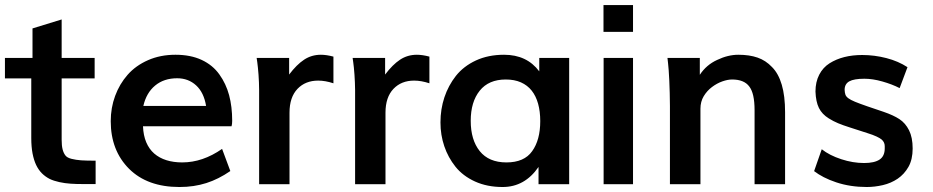

<svg xmlns="http://www.w3.org/2000/svg" viewBox="-24 -731 3702 762"><path d="M355.5 -0.5H306.6Q276.9 -0.5 255.9 -2Q233.9 -3.4 211.4 -8.3Q189 -13.2 172.9 -21Q155.8 -29.8 142.3 -43.2Q128.9 -56.6 119.6 -75.9Q110.4 -95.2 105.2 -121.8Q100.1 -148.4 100.1 -183.6V-419.9H-4.4V-501H105V-618.2L220.7 -653.8V-501H351.6V-419.9H220.7V-176.3Q220.7 -152.8 224.4 -138.4Q228 -124 235.4 -114.3Q242.2 -105 259.8 -100.6Q277.3 -96.2 297.9 -94.7Q318.4 -93.3 355.5 -93.3Z M793.9 -310.5Q785.2 -363.8 754.4 -392.1Q723.6 -420.4 679.2 -420.4Q626.5 -420.4 591.6 -391.4Q556.6 -362.3 544.9 -310.5ZM688 11.2Q561 11.2 488.3 -61Q415.5 -133.8 415.5 -250Q415.5 -303.2 432.9 -350.3Q450.2 -397.5 482.4 -434.1Q514.6 -470.7 563.5 -492.2Q612.3 -513.7 672.4 -513.7Q732.4 -513.7 776.4 -493.2Q820.3 -472.7 846.7 -435.5Q873 -398.9 885.3 -353.3Q897.5 -307.6 897.5 -251.5Q897.5 -238.3 895 -230H543.5Q544.9 -193.4 556.4 -166.3Q567.9 -139.2 588.1 -121.6Q608.4 -104 636.5 -95.2Q664.6 -86.4 699.2 -86.4Q780.3 -86.4 857.4 -140.1L890.1 -52.2Q866.7 -36.1 843 -24.2Q819.3 -12.2 794.7 -4.4Q770 3.4 743.7 7.3Q717.3 11.2 688 11.2Z M1004.4 0V-374Q1004.4 -388.7 1003.7 -404.1Q1002.9 -419.4 1002 -435.1Q1001 -450.7 999.5 -463.1Q998 -475.6 997.1 -483.9L994.6 -501H1123.5V-435.1Q1153.3 -474.6 1182.9 -494.1Q1212.4 -513.7 1249.5 -513.7Q1271.5 -513.7 1299.3 -506.3V-400.4Q1267.1 -411.1 1238.8 -411.1Q1188 -411.1 1156.7 -378.4Q1125 -345.2 1125 -283.7V0Z M1385.3 0V-374Q1385.3 -388.7 1384.5 -404.1Q1383.8 -419.4 1382.8 -435.1Q1381.8 -450.7 1380.4 -463.1Q1378.9 -475.6 1377.9 -483.9L1375.5 -501H1504.4V-435.1Q1534.2 -474.6 1563.7 -494.1Q1593.3 -513.7 1630.4 -513.7Q1652.3 -513.7 1680.2 -506.3V-400.4Q1647.9 -411.1 1619.6 -411.1Q1568.8 -411.1 1537.6 -378.4Q1505.9 -345.2 1505.9 -283.7V0Z M1985.8 -86.4Q2056.6 -86.4 2087.9 -130.9Q2120.1 -175.3 2120.1 -250.5Q2120.1 -288.6 2111.6 -319.3Q2103 -350.1 2086.2 -371.3Q2069.3 -392.6 2043.5 -404.1Q2017.6 -415.5 1983.4 -415.5Q1915.5 -415.5 1879.9 -371.1Q1844.2 -326.7 1844.2 -251.5Q1844.2 -175.8 1879.9 -131.3Q1916 -86.4 1985.8 -86.4ZM1970.7 11.2Q1909.2 11.2 1861.1 -10.7Q1813 -32.7 1783.7 -69.3Q1754.4 -106 1739.3 -150.6Q1724.1 -195.3 1724.1 -245.1Q1724.1 -297.9 1739.7 -344.7Q1755.4 -391.6 1785.2 -429.7Q1815.9 -468.3 1864.7 -491Q1913.6 -513.7 1976.6 -513.7Q2066.9 -513.7 2116.2 -447.8V-501H2234.9V0H2113.3V-68.4Q2058.6 11.2 1970.7 11.2Z M2371.1 -604.5V-710.9H2488.3V-604.5ZM2371.6 0V-501H2488.3V0Z M2634.8 0V-310.1Q2634.8 -336.9 2634 -361.8Q2633.3 -386.7 2632.3 -410.6Q2631.3 -434.6 2629.9 -451.7Q2628.4 -468.8 2627.4 -479.5L2625 -501H2753.4V-434.1Q2779.3 -473.6 2822.3 -493.2Q2865.2 -513.7 2906.2 -513.7Q2950.2 -513.7 2982.7 -502.4Q3015.1 -491.2 3040 -464.8Q3065.4 -439.5 3078.6 -394.8Q3091.8 -350.1 3091.8 -285.6V0H2970.7V-293.9Q2970.7 -360.8 2949.7 -387.7Q2929.2 -415.5 2881.3 -415.5Q2864.3 -415.5 2842.8 -408Q2821.3 -400.4 2801.8 -385.7Q2782.2 -371.1 2769 -349.4Q2755.9 -327.6 2755.9 -299.8V0Z M3416 11.2Q3350.6 11.2 3294.9 -7.3Q3267.1 -16.6 3245.4 -27.8Q3223.6 -39.1 3207 -51.8L3237.3 -138.7Q3268.1 -114.3 3314.9 -99.1Q3360.8 -84 3405.3 -84Q3446.3 -84 3466.8 -97.7Q3487.3 -111.3 3487.3 -142.1V-150.9Q3487.3 -166.5 3475.1 -177.2Q3468.8 -182.6 3454.8 -189.2Q3440.9 -195.8 3418.9 -202.6L3347.7 -225.6Q3334 -230 3323 -233.9Q3312 -237.8 3302.2 -241.9Q3292.5 -246.1 3283.4 -250.7Q3274.4 -255.4 3265.1 -261.2Q3238.3 -277.8 3226.1 -302.5Q3213.9 -327.1 3212.4 -367.7Q3212.4 -405.8 3227.3 -434.6Q3242.2 -463.4 3268.6 -480Q3320.8 -512.7 3397.9 -512.7Q3446.3 -512.7 3493.7 -500.5Q3541 -488.3 3577.6 -464.4L3546.4 -381.3Q3517.1 -396.5 3477.5 -407.7Q3439.5 -418.5 3406.7 -418.5Q3365.2 -418.5 3346.7 -408.2Q3328.1 -397.9 3328.1 -374.5Q3328.6 -362.8 3331.3 -355.2Q3334 -347.7 3342.8 -341.1Q3351.6 -334.5 3369.4 -327.1Q3387.2 -319.8 3418 -309.1L3482.9 -287.1Q3521.5 -273.9 3545.4 -258.3Q3569.3 -242.7 3583.7 -214.1Q3598.1 -185.5 3598.1 -141.6Q3598.1 -98.1 3581.5 -68.8Q3564.9 -39.6 3538.6 -21.7Q3512.2 -3.9 3479.7 3.7Q3447.3 11.2 3416 11.2Z"/></svg>

Font: Ride
Style: Bold
Weight: 700
Version: Version 3.000